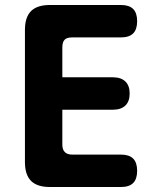

<svg xmlns="http://www.w3.org/2000/svg" viewBox="-20 -750 640 770"><path d="M230 -440H433Q465 -440 482.5 -423.5Q500 -407 500 -375Q500 -343 482.5 -326.5Q465 -310 433 -310H230V-170Q230 -150 240 -140Q250 -130 270 -130H465Q498 -130 514 -114Q530 -98 530 -65Q530 -32 514 -16Q498 0 465 0H180Q129 0 104.5 -24.5Q80 -49 80 -100V-630Q80 -681 104.5 -705.5Q129 -730 180 -730H465Q498 -730 514 -714Q530 -698 530 -665Q530 -632 514 -616Q498 -600 465 -600H270Q248 -600 239 -590.5Q230 -581 230 -560Z"/></svg>

Font: Maple Mono ExtraBold
Style: Regular
Weight: 800
Monospace: yes
Designer: subframe7536
Version: Version 7.000